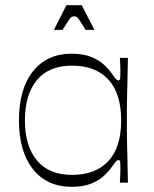

<svg xmlns="http://www.w3.org/2000/svg" viewBox="-20 -704 593 740"><path d="M256 16Q161 16 107 -52Q53 -120 53 -240Q53 -361 107 -429Q161 -497 256 -497Q302 -497 333 -484Q364 -471 383 -452.5Q402 -434 412 -419Q423 -403 427.5 -398.5Q432 -394 437 -394Q442 -394 443 -401.5Q444 -409 444 -430Q444 -439 443.5 -453Q443 -467 442 -481H473Q472 -418 471 -381Q470 -344 469.5 -321.5Q469 -299 469 -282Q469 -265 469 -240Q469 -216 469 -199Q469 -182 469.5 -159.5Q470 -137 471 -100Q472 -63 473 0H442Q443 -14 443.5 -28.5Q444 -43 444 -54Q444 -73 443 -80Q442 -87 437 -87Q432 -87 427.5 -82.5Q423 -78 412 -62Q402 -47 383 -28.5Q364 -10 333 3Q302 16 256 16ZM258 -30Q348 -30 397.5 -83Q447 -136 447 -240Q447 -344 397.5 -397.5Q348 -451 258 -451Q168 -451 122 -395Q76 -339 76 -240Q76 -142 122 -86Q168 -30 258 -30ZM188 -589 236 -684H295L344 -589H310Q294 -615 286.5 -626Q279 -637 275.5 -639Q272 -641 266 -641Q261 -641 256.5 -639Q252 -637 245 -626Q238 -615 221 -589Z"/></svg>

Font: Ojuju Light
Style: Regular
Weight: 300
Designer: Chisaokwu Joboson, Mirko Velimirovic
Foundry: Udi Foundry
Version: Version 1.000